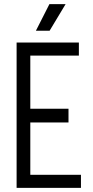

<svg xmlns="http://www.w3.org/2000/svg" viewBox="-20 -905 450 925"><path d="M60 -700H126V0H60ZM96 -700H360V-637H96ZM106 -315V-381H310V-315ZM86 0V-63H370V0ZM219 -757H153L218 -885H296Z"/></svg>

Font: Akshar Light Light
Style: Regular
Weight: 300
Version: Version 1.100